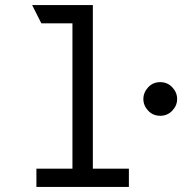

<svg xmlns="http://www.w3.org/2000/svg" viewBox="-20 -742 723 762"><path d="M267.5 0V-696.5L348.5 -722V0ZM124.5 0V-72.5H491.5V0ZM144 -649.5 107.5 -722H348.5L321 -649.5ZM616 -282.5Q587 -282.5 568 -302.8Q549 -323 549 -349Q549 -375 568 -395.5Q587 -416 616 -416Q644.5 -416 663.8 -395.5Q683 -375 683 -349Q683 -323 663.8 -302.8Q644.5 -282.5 616 -282.5Z"/></svg>

Font: Overpass Mono Light
Style: Regular
Weight: 400
Monospace: yes
Version: Version 4.000